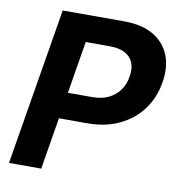

<svg xmlns="http://www.w3.org/2000/svg" viewBox="-81 -802 812 876"><g transform="rotate(10 324.5 -364.0)"><path d="M18.6 0 139.2 -727.5H423.3Q505.9 -727.5 559.1 -696.5Q612.3 -665.5 634.5 -610.6Q656.7 -555.7 644.5 -483.4Q632.8 -411.1 592.3 -356.4Q551.8 -301.8 487.5 -271Q423.3 -240.2 339.8 -240.2H152.8L173.3 -361.8H339.8Q384.3 -361.8 416.3 -377.4Q448.2 -393.1 467.5 -420.4Q486.8 -447.8 492.2 -483.4Q498.5 -520 488.3 -546.9Q478 -573.7 450.9 -588.9Q423.8 -604 379.4 -604H267.6L168 0Z"/></g></svg>

Font: Inter 18pt
Style: Bold Italic
Weight: 700
Italic angle: -9.3988°
Designer: Rasmus Andersson
Foundry: rsms
Version: Version 4.001;git-66647c0bb